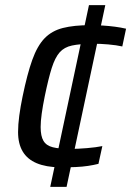

<svg xmlns="http://www.w3.org/2000/svg" viewBox="-20 -716 509 744"><path d="M212.3 -67.5Q158.4 -68.4 122.1 -83.6Q85.8 -98.9 67.9 -129.1Q50 -159.2 50 -204.4Q50 -232.5 54.7 -268.1Q59.5 -303.6 67.5 -342Q85.5 -429.4 105 -483.8Q124.5 -538.3 152.7 -567.6Q181 -596.8 223.8 -607.6Q266.6 -618.5 330.1 -618.5Q354.8 -618.5 378.8 -617Q402.7 -615.5 425.5 -612.5Q448.4 -609.5 468.5 -604.8L453.9 -536Q431.9 -541 399.4 -543.9Q366.9 -546.9 337.3 -546.4Q288.8 -546 258.9 -539.6Q229.1 -533.3 211.2 -513.2Q193.3 -493 180.5 -452.6Q167.7 -412.1 153.4 -342.9Q146 -306.6 141.7 -276.1Q137.5 -245.6 137.5 -223.8Q137.5 -188.5 148.4 -170.2Q159.3 -151.8 184.5 -145.4Q209.7 -139 253 -139Q281.3 -139 317 -142Q352.7 -145 376.6 -149.9L361.5 -81.1Q343.2 -76.5 321.5 -73.2Q299.8 -69.9 273.2 -68.7Q246.7 -67.5 212.3 -67.5ZM174.7 8 324.7 -696H388L238 8Z"/></svg>

Font: Saira Thin
Style: Italic
Weight: 100
Italic angle: -12°
Designer: Hector Gatti with collaboration of the Omnibus-Type team
Foundry: Omnibus-Type
Version: Version 1.101